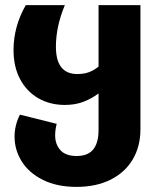

<svg xmlns="http://www.w3.org/2000/svg" viewBox="-20 -714 625 752"><path d="M530 -694V-207Q530 -140 499.5 -89Q469 -38 412.5 -10Q356 18 280 18Q203 18 148 -9.5Q93 -37 65 -82Q37 -127 37 -179Q37 -223 58 -265L202 -229Q196 -205 196 -184Q196 -149 216.5 -126Q237 -103 280 -103Q324 -103 345 -128.5Q366 -154 366 -205V-348Q336 -326 304.5 -314.5Q273 -303 234 -303Q176 -303 130.5 -329Q85 -355 59 -403.5Q33 -452 33 -518Q33 -610 81 -694H234Q199 -610 199 -531Q199 -424 283 -424Q308 -424 327.5 -431Q347 -438 366 -453V-694Z"/></svg>

Font: FiraGOUPP
Style: Bold
Weight: 700
Designer: bBox Type
Foundry: bBox Type GmbH
Version: Version 1.001